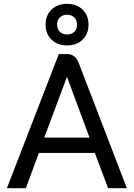

<svg xmlns="http://www.w3.org/2000/svg" viewBox="-20 -982 698 1002"><path d="M475 -184H183L115 0H16L287 -700H330Q373 -700 391 -653L642 0H544ZM211 -264H447L330 -580H329ZM218 -853Q218 -902 249 -932Q280 -962 330 -962Q380 -962 411 -932Q442 -902 442 -853Q442 -805 411 -775Q380 -745 330 -745Q280 -745 249 -775Q218 -805 218 -853ZM382 -853Q382 -877 367.5 -891Q353 -905 330 -905Q307 -905 292.5 -891Q278 -877 278 -853Q278 -830 292.5 -816Q307 -802 330 -802Q353 -802 367.5 -816Q382 -830 382 -853Z"/></svg>

Font: Bai Jamjuree Medium
Style: Regular
Weight: 500
Version: Version 1.000; ttfautohint (v1.6)